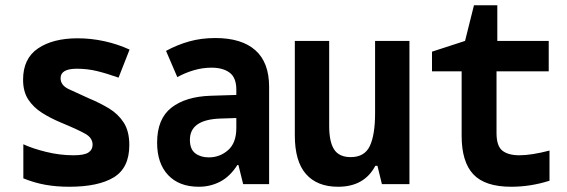

<svg xmlns="http://www.w3.org/2000/svg" viewBox="-20 -702 2160 732"><path d="M244 10Q195 10 153 2.5Q111 -5 69 -22V-152Q103 -136 155.5 -123Q208 -110 260 -110Q301 -110 317 -120.5Q333 -131 333 -150Q333 -176 306 -191.5Q279 -207 214 -234Q173 -251 140 -272Q107 -293 87.5 -323Q68 -353 68 -398Q68 -479 125 -517.5Q182 -556 276 -556Q327 -556 377.5 -545Q428 -534 474 -513L432 -406Q387 -422 350 -431Q313 -440 273 -440Q211 -440 211 -404Q211 -377 241.5 -362.5Q272 -348 319 -327Q360 -310 395 -289Q430 -268 451.5 -235Q473 -202 473 -149Q473 -62 414 -26Q355 10 244 10Z M738 10Q663 10 621 -34.5Q579 -79 579 -158Q579 -249 633.5 -291.5Q688 -334 784 -337L881 -340V-360Q881 -406 855.5 -425Q830 -444 786 -444Q753 -444 720 -434.5Q687 -425 656 -408L613 -508Q655 -531 701 -544Q747 -557 801 -557Q901 -557 953.5 -510.5Q1006 -464 1006 -371V0H907L889 -73H885Q857 -29 819.5 -9.5Q782 10 738 10ZM776 -102Q818 -102 849.5 -129.5Q881 -157 881 -214V-252L820 -250Q704 -246 704 -169Q704 -133 724.5 -117.5Q745 -102 776 -102Z M1269 10Q1189 10 1146.5 -38.5Q1104 -87 1104 -186V-546H1235V-222Q1235 -161 1254 -132Q1273 -103 1317 -103Q1370 -103 1390 -145.5Q1410 -188 1410 -271V-546H1541V0H1436L1419 -70H1411Q1369 10 1269 10Z M1929 10Q1829 10 1784.5 -37.5Q1740 -85 1740 -184V-430H1627V-505L1753 -546L1787 -682H1876V-546H2072V-430H1873V-195Q1873 -145 1895.5 -127.5Q1918 -110 1960 -110Q2006 -110 2075 -128V-13Q2003 10 1929 10Z"/></svg>

Font: Noto Sans Mono Condensed
Style: Bold
Weight: 700
Width: 3
Designer: Monotype Design Team
Foundry: Monotype Imaging Inc.
Version: Version 2.014